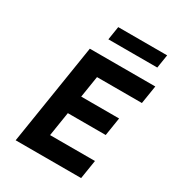

<svg xmlns="http://www.w3.org/2000/svg" viewBox="-203 -991 1024 1115"><g transform="rotate(30 309.5 -433.5)"><path d="M73 0H512L532 -126H231L256.6 -288H510.6L529.9 -410H275.9L298.7 -554H599.7L619.1 -676H180.1ZM246.1 -777H574.1L588.3 -867H260.3Z"/></g></svg>

Font: Fog Sans
Style: It
Weight: 700
Foundry: Intel Corporation
Version: Version 1.00